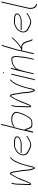

<svg xmlns="http://www.w3.org/2000/svg" viewBox="1633 -2366 813 4119"><g transform="rotate(-90 2039.5 -306.5)"><path d="M148.7 -427.5C146.6 -418.5 144.8 -407.7 143.2 -395C138.7 -357.6 132.7 -302.2 136.1 -269C136.6 -243.3 135.3 -212.5 132.9 -186L131.2 -157C129.4 -138.5 130.2 -129.7 131.3 -114L130.7 -94C129.8 -76 128.3 -60.7 136.5 -50C145.1 -40.7 157.2 -43.7 167.2 -53C182.2 -67.2 186.5 -79 194.3 -101C204.3 -124.9 215 -151 225.4 -175C264 -276.2 301.8 -370.2 355.1 -451C359.1 -459.3 366.2 -476.6 373.8 -480C375.7 -479.3 377.3 -477.7 378.7 -475C389 -457.4 392.9 -451.6 397.6 -427C403.6 -391.5 405 -365.8 412.9 -333C419.1 -298.4 423.6 -259.9 429.9 -225C433.4 -200.9 434.8 -164.4 437.4 -138C439.6 -114.4 440.9 -79.5 447.3 -62C455.8 -30.5 463.3 6.9 481.8 31C500.7 48.8 521.5 15.1 526.2 -5L552.5 -119C556.2 -135 562.6 -158.7 571.9 -190C586.7 -244.1 592.4 -260.1 609.1 -299.5C624.1 -334.7 640.3 -376.3 658.3 -404C674.3 -433.7 690 -449.4 711.7 -471L722 -481C733.8 -491.6 720.6 -504.7 710 -494L699.7 -484C687.7 -472.3 677.5 -461.2 666.9 -450C625.6 -401.8 600.4 -326.9 573.3 -261C564.4 -237 538.6 -145.7 532.5 -119L506.2 -5C504.6 1.7 501.8 8 497.8 14C484.6 -3.1 478.7 -24.7 474.1 -48C467.6 -69.1 465.1 -74.3 462.3 -101L457.9 -144.5C455.2 -170.9 453.6 -207.2 450.6 -232C442.3 -277.7 434.9 -326.9 426.8 -371.5C421.7 -399.4 420.5 -443.4 408.8 -467C401.9 -477.6 392.2 -504.1 373.2 -499C359.2 -495.7 352.6 -484.1 345.5 -472C301.2 -396.7 258.6 -319.3 224.2 -226C212.6 -191.7 202 -170 190.3 -140C178.2 -112 171.6 -83 154 -65C148.6 -72 150 -86.2 151.6 -98C152.8 -121.4 149.7 -135.1 151.9 -160L153.6 -189L154.6 -219C153.8 -238.8 157.6 -256 156.3 -274C155.4 -317.4 156.8 -376.2 168.7 -427.5C172.4 -443.4 185.8 -466.5 171 -468C156 -469.5 152.3 -443.2 148.7 -427.5Z M823.5 -249H996.5C1004.5 -249 1012.6 -249.3 1020.7 -250C1029.4 -250 1037.9 -250.7 1046.2 -252C1078.3 -260.2 1098.5 -266.1 1125.4 -279C1148.2 -291.3 1175.4 -318.6 1174 -351C1168.6 -404 1098.4 -413 1024.3 -413H996.3C973.5 -413 953.4 -411.4 936.5 -405C858.3 -378.8 790.2 -334.4 767.5 -236C765.9 -229.3 765.5 -220.3 766.3 -209C769.3 -171.9 782.3 -140.4 806.9 -121C823.6 -110.3 837.5 -100 857 -91C876.9 -84.6 898.8 -66.9 917.1 -61L933.7 -55L949.5 -50C955.2 -48.7 960.5 -47.5 965.2 -46.5C999.7 -39.3 1036.5 -48.9 1061.1 -61L1103.5 -80C1131.1 -92.4 1156.6 -108.5 1179.3 -127C1190.8 -136.3 1180 -150.3 1168.6 -141C1147.2 -123.7 1124.7 -109.7 1098.6 -98L1033.9 -69C1028 -66.3 1021.7 -65 1015 -65C994.2 -63.1 972.5 -64.5 959.2 -70L944.1 -74L927.5 -80C912.5 -86.1 910.4 -87.9 893.6 -98C876.5 -107 866.3 -110.5 851.2 -118C816.5 -140.1 773.3 -174.4 787.7 -237C798.8 -284.9 823.5 -319.8 854.3 -343.5C880.3 -363.5 908.7 -374 940.3 -387C954.4 -391.3 972.7 -393 991.7 -393H1019.7C1034.5 -393 1081 -390.1 1092.2 -388.5C1124.9 -383.7 1166.6 -367.7 1150 -329C1143.6 -314.3 1132.3 -303.5 1119.3 -296C1091.7 -281.8 1061.8 -270 1024.3 -270C1016.2 -269.3 1008.4 -269 1001.1 -269H828.1C822.8 -269 817 -264.3 815.8 -259C814.6 -253.7 818.2 -249 823.5 -249Z M1417.7 -683 1386.1 -546C1366.5 -461.3 1340.3 -382.5 1320.8 -298L1253.4 -6C1252 0 1254.8 2.5 1261.7 1.5C1276.3 -0.6 1278.7 -11.9 1282 -26L1311.8 -155C1314.5 -145 1318.2 -136.1 1322.1 -126C1327.9 -110.9 1328.8 -102.4 1334.8 -90C1344.2 -74.9 1353.3 -53.4 1362 -39C1369.5 -25.3 1391 -21.2 1412.4 -19H1475.4C1492.3 -20.3 1520 -26.4 1531.8 -34C1569.1 -56.9 1582.3 -79 1608.2 -122C1633.9 -162.3 1641.9 -188.4 1663.3 -231C1672.4 -252.9 1682.6 -284 1688.1 -308L1697.3 -348C1698.9 -354.7 1699.4 -361.3 1699 -368C1698.6 -385.4 1697.7 -394.4 1687.2 -408C1667.4 -433.7 1637.8 -458.9 1596.4 -465L1581.8 -467C1571.7 -468.5 1559.7 -471.3 1545.5 -470H1526.5C1519.8 -470 1513.4 -469.7 1507.3 -469L1488.8 -467C1474.9 -464.3 1466.5 -464.2 1454.2 -460C1433 -451.7 1409.4 -439.8 1391.1 -425L1380.3 -417C1367.7 -407.9 1378.1 -392.5 1389.8 -402L1401.9 -411C1434.5 -435.1 1471.1 -450 1521.9 -450C1528.6 -450 1535.3 -450.3 1542.1 -451C1554.6 -451 1564.4 -449.5 1574.4 -448L1587.7 -445L1601.3 -443C1622.6 -435.3 1634.9 -427.2 1650.5 -413.5C1660 -405.1 1676.2 -392 1677.5 -379C1677.4 -368.9 1680.1 -359.8 1677.3 -348L1668.3 -309C1665 -294.7 1656.7 -270.6 1652.1 -256C1642 -224.5 1624.3 -193.4 1612.1 -165C1598 -138.5 1568.8 -89.5 1551.4 -71C1542.4 -61.5 1533.4 -56.9 1523.5 -50C1514.9 -44.2 1492.6 -40.1 1480 -39H1418C1404.7 -40.7 1386.5 -43.5 1380.8 -51C1375.3 -60.2 1368.4 -75.9 1362.9 -86C1352.4 -104.3 1350.5 -114.9 1342.4 -136L1332.4 -162C1328.8 -172.1 1324 -184.3 1315.6 -189L1340.8 -298C1360.2 -382.2 1386.8 -462.5 1406.1 -546L1437.7 -683C1439.1 -689.2 1435.8 -693 1430 -693C1424.2 -693 1419.1 -689.2 1417.7 -683Z M1815.7 -427.5C1813.6 -418.5 1811.8 -407.7 1810.2 -395C1805.7 -357.6 1799.7 -302.2 1803.1 -269C1803.6 -243.3 1802.3 -212.5 1799.9 -186L1798.2 -157C1796.4 -138.5 1797.2 -129.7 1798.3 -114L1797.7 -94C1796.8 -76 1795.3 -60.7 1803.5 -50C1812.1 -40.7 1824.2 -43.7 1834.2 -53C1849.2 -67.2 1853.5 -79 1861.3 -101C1871.3 -124.9 1882 -151 1892.4 -175C1931 -276.2 1968.8 -370.2 2022.1 -451C2026.1 -459.3 2033.2 -476.6 2040.8 -480C2042.7 -479.3 2044.3 -477.7 2045.7 -475C2056 -457.4 2059.9 -451.6 2064.6 -427C2070.6 -391.5 2072 -365.8 2079.9 -333C2086.1 -298.4 2090.6 -259.9 2096.9 -225C2100.4 -200.9 2101.8 -164.4 2104.4 -138C2106.6 -114.4 2107.9 -79.5 2114.3 -62C2122.8 -30.5 2130.3 6.9 2148.8 31C2167.7 48.8 2188.5 15.1 2193.2 -5L2219.5 -119C2223.2 -135 2229.6 -158.7 2238.9 -190C2253.7 -244.1 2259.4 -260.1 2276.1 -299.5C2291.1 -334.7 2307.3 -376.3 2325.3 -404C2341.3 -433.7 2357 -449.4 2378.7 -471L2389 -481C2400.8 -491.6 2387.6 -504.7 2377 -494L2366.7 -484C2354.7 -472.3 2344.5 -461.2 2333.9 -450C2292.6 -401.8 2267.4 -326.9 2240.3 -261C2231.4 -237 2205.6 -145.7 2199.5 -119L2173.2 -5C2171.6 1.7 2168.8 8 2164.8 14C2151.6 -3.1 2145.7 -24.7 2141.1 -48C2134.6 -69.1 2132.1 -74.3 2129.3 -101L2124.9 -144.5C2122.2 -170.9 2120.6 -207.2 2117.6 -232C2109.3 -277.7 2101.9 -326.9 2093.8 -371.5C2088.7 -399.4 2087.5 -443.4 2075.8 -467C2068.9 -477.6 2059.2 -504.1 2040.2 -499C2026.2 -495.7 2019.6 -484.1 2012.5 -472C1968.2 -396.7 1925.6 -319.3 1891.2 -226C1879.6 -191.7 1869 -170 1857.3 -140C1845.2 -112 1838.6 -83 1821 -65C1815.6 -72 1817 -86.2 1818.6 -98C1819.8 -121.4 1816.7 -135.1 1818.9 -160L1820.6 -189L1821.6 -219C1820.8 -238.8 1824.6 -256 1823.3 -274C1822.4 -317.4 1823.8 -376.2 1835.7 -427.5C1839.4 -443.4 1852.8 -466.5 1838 -468C1823 -469.5 1819.3 -443.2 1815.7 -427.5Z M2494.7 -462 2386.6 6C2383.9 17.6 2369.2 33.7 2382.8 37.5C2395.9 41.2 2403.7 18.7 2406.6 6L2514.7 -462C2515.9 -467.3 2512.3 -472 2507 -472C2501.7 -472 2495.9 -467.3 2494.7 -462ZM2528.9 -632C2532.4 -627.4 2536.7 -622.1 2545.2 -629C2553.7 -635.9 2549.6 -641.4 2546.1 -646C2539 -655.3 2521.7 -641.3 2528.9 -632Z M2625.4 -474 2622.9 -463C2620 -450.5 2616.1 -440.4 2612.3 -430L2604.4 -409C2601.8 -400.3 2598.9 -389.3 2595.8 -376C2591.8 -361.3 2588.2 -347.3 2585.1 -334L2506.6 6C2506.2 8 2509.4 8.3 2516.4 7C2522.7 8.3 2526.2 8 2526.6 6L2565.6 -163C2573.4 -196.8 2584.2 -235.7 2594.2 -265C2595.1 -269 2596.4 -273.3 2598.2 -278C2614.2 -331.8 2627.4 -367.5 2664.5 -392C2702 -419.6 2747.2 -448 2804.4 -448H2836.4C2857.9 -448 2860.9 -432.8 2867.7 -419C2874.6 -405.1 2873.8 -400.7 2874.9 -385C2879.5 -352.8 2872.1 -307.5 2867.1 -269C2863 -237.9 2861 -205.3 2855.2 -172L2852.1 -154C2851 -148 2849.7 -141.7 2848.2 -135C2845.4 -123.1 2843.8 -107.5 2841.2 -96L2818.3 3C2817.1 8.3 2820.7 13 2826 13C2831.3 13 2837.1 8.3 2838.3 3L2861.2 -96C2863.8 -107.5 2865.4 -123.2 2868.2 -135C2884.2 -204.3 2887.2 -265.2 2894 -329C2894.1 -350.6 2898.7 -373.3 2895.5 -392C2893.9 -407.8 2894.2 -415.1 2887.3 -430C2878.8 -448.5 2869.7 -468 2841 -468H2809C2794.6 -468 2779.3 -464.7 2766.7 -462C2748.6 -460.5 2744.2 -456.4 2728.1 -451C2719.9 -447 2711.9 -442.7 2704.1 -438C2671 -418.9 2635.6 -398.2 2612.7 -367C2613.3 -369.7 2614.3 -372.3 2615.6 -375C2618.7 -388.3 2621.5 -399.2 2624.1 -407.5C2630.9 -429.3 2637.6 -440 2642.9 -463L2645.4 -474C2646.7 -479.3 2643 -484 2637.7 -484C2632.5 -484 2626.7 -479.3 2625.4 -474Z M2945.3 16C2950.6 16 2956.4 11.3 2957.6 6L3013.9 -238C3015.1 -237.3 3016.4 -237 3017.7 -237H3025.7C3031 -237 3037.6 -238 3045.4 -240C3046.9 -238 3049 -237 3051.7 -237H3078.7C3098.7 -237 3116.6 -235.9 3126.6 -228C3151.3 -214.1 3169.6 -186.2 3181.6 -163C3191.1 -147.8 3195.8 -121.4 3201.8 -103L3206.1 -87C3208.7 -77.1 3213.3 -68.3 3215.4 -58C3219.5 -42.8 3227.7 -28.9 3236.9 -17C3244.1 -7.7 3262.7 -21.6 3254.2 -31L3249 -39C3245.3 -43 3242.7 -47.7 3241.2 -53C3234.9 -66 3229.2 -80.8 3226.2 -96L3221.9 -112C3215.6 -131.4 3210.9 -158.7 3200.4 -175C3178.6 -216.9 3155.8 -257 3083.3 -257H3080.3L3099.1 -269C3107 -274.3 3115.3 -280 3124 -286C3158.5 -307.5 3187.2 -335.2 3217.6 -362C3243.1 -384.6 3263.4 -413.4 3286.3 -439C3291.7 -445.7 3299.8 -453.3 3291.6 -459.5C3283.4 -465.7 3277 -455.6 3271.7 -449C3262.1 -440.1 3253.1 -424.7 3243.6 -414C3211.8 -378.6 3175.7 -347.5 3139.4 -318L3115.7 -302C3107 -296 3098.7 -290.3 3090.8 -285C3073 -273.9 3054.3 -257 3030.3 -257H3022.3C3021 -257 3019.6 -256.7 3018.1 -256L3029.4 -305C3031.6 -314.3 3033.5 -324.3 3035.3 -335C3037.5 -344.3 3040.1 -354 3043 -364L3052 -394C3059.2 -418.2 3066.6 -440.9 3074 -468C3087.7 -517.9 3107 -571.7 3118.1 -620C3121.2 -633.4 3124.5 -641.2 3130.8 -653L3137.3 -664C3141.3 -670 3140.5 -674.2 3134.7 -676.5C3128.9 -678.8 3124.3 -677 3120.9 -671L3114.4 -660C3106.6 -647 3101.8 -635.8 3097.9 -619C3096.5 -613 3093.9 -604.7 3090.1 -594C3071.6 -529.9 3051 -458.3 3032.2 -395L3023.3 -365C3020.1 -354.3 3017.4 -344 3015.1 -334C3013.5 -324 3011.6 -314.3 3009.4 -305L2937.6 6C2936.4 11.3 2940 16 2945.3 16Z M3460.5 -249H3633.5C3641.5 -249 3649.6 -249.3 3657.7 -250C3666.4 -250 3674.9 -250.7 3683.2 -252C3715.3 -260.2 3735.5 -266.1 3762.4 -279C3785.2 -291.3 3812.4 -318.6 3811 -351C3805.6 -404 3735.4 -413 3661.3 -413H3633.3C3610.5 -413 3590.4 -411.4 3573.5 -405C3495.3 -378.8 3427.2 -334.4 3404.5 -236C3402.9 -229.3 3402.5 -220.3 3403.3 -209C3406.3 -171.9 3419.3 -140.4 3443.9 -121C3460.6 -110.3 3474.5 -100 3494 -91C3513.9 -84.6 3535.8 -66.9 3554.1 -61L3570.7 -55L3586.5 -50C3592.2 -48.7 3597.5 -47.5 3602.2 -46.5C3636.7 -39.3 3673.5 -48.9 3698.1 -61L3740.5 -80C3768.1 -92.4 3793.6 -108.5 3816.3 -127C3827.8 -136.3 3817 -150.3 3805.6 -141C3784.2 -123.7 3761.7 -109.7 3735.6 -98L3670.9 -69C3665 -66.3 3658.7 -65 3652 -65C3631.2 -63.1 3609.5 -64.5 3596.2 -70L3581.1 -74L3564.5 -80C3549.5 -86.1 3547.4 -87.9 3530.6 -98C3513.5 -107 3503.3 -110.5 3488.2 -118C3453.5 -140.1 3410.3 -174.4 3424.7 -237C3435.8 -284.9 3460.5 -319.8 3491.3 -343.5C3517.3 -363.5 3545.7 -374 3577.3 -387C3591.4 -391.3 3609.7 -393 3628.7 -393H3656.7C3671.5 -393 3718 -390.1 3729.2 -388.5C3761.9 -383.7 3803.6 -367.7 3787 -329C3780.6 -314.3 3769.3 -303.5 3756.3 -296C3728.7 -281.8 3698.8 -270 3661.3 -270C3653.2 -269.3 3645.4 -269 3638.1 -269H3465.1C3459.8 -269 3454 -264.3 3452.8 -259C3451.6 -253.7 3455.2 -249 3460.5 -249Z M4044.8 -675 3915.3 -114C3905.7 -72.5 3906.6 -38.6 3914.3 -10L3918.1 4C3919.4 10 3922.2 16.7 3926.5 24C3932.8 36.8 3939.3 48.2 3950.1 56C3955.5 61.8 4001.4 94.9 4013 71.5C4018 61.4 4009.3 60.3 4001.6 58C3979.7 54.2 3965.6 43.8 3956.3 29C3951.1 21 3940.4 5.4 3937.9 -4L3934.4 -19C3932.6 -23 3931.7 -27.7 3931.6 -33C3928.3 -56.3 3927.9 -82 3935.3 -114L4064.8 -675C4066.1 -680.3 4062.4 -685 4057.1 -685C4051.9 -685 4046.1 -680.3 4044.8 -675Z"/></g></svg>

Font: HoneyBee
Style: UltLitIt
Weight: 100
Foundry: Cannot Into Space Fonts
Version: Version 0.89